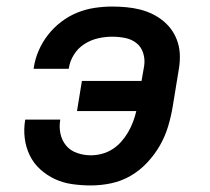

<svg xmlns="http://www.w3.org/2000/svg" viewBox="-20 -558 640 586"><path d="M257 8Q229 8 200.5 4Q172 0 147.5 -11.5Q123 -23 103 -41Q83 -59 71 -83.5Q59 -108 55.5 -136Q52 -164 57 -193H164Q160 -171 164.5 -150Q169 -129 182 -113.5Q195 -98 215.5 -91Q236 -84 257 -84Q274 -84 291 -88.5Q308 -93 323 -102.5Q338 -112 350 -125.5Q362 -139 371 -154.5Q380 -170 386 -186Q392 -202 396 -219H215L230 -311H412L420 -357Q423 -377 417 -396Q411 -415 396.5 -426.5Q382 -438 362.5 -442Q343 -446 322 -446Q301 -446 279 -441Q257 -436 237.5 -423.5Q218 -411 205.5 -391Q193 -371 190 -349Q190 -349 189.5 -348.5Q189 -348 189 -348H82Q83 -349 83 -349.5Q83 -350 83 -351Q87 -378 98 -403.5Q109 -429 126.5 -451.5Q144 -474 167 -491.5Q190 -509 216 -519.5Q242 -530 269 -534Q296 -538 322 -538Q344 -538 365.5 -536Q387 -534 407 -529Q427 -524 445.5 -515Q464 -506 479.5 -493Q495 -480 506 -463.5Q517 -447 523 -427Q529 -407 529 -385Q529 -363 525 -342L507 -232Q502 -202 493 -172Q484 -142 468 -114Q452 -86 429 -61.5Q406 -37 378 -21Q350 -5 319 1.5Q288 8 257 8Z"/></svg>

Font: Iosevka Curly SmBdExObl
Style: Regular
Weight: 600
Width: 7
Italic angle: -9°
Monospace: yes
Designer: Belleve Invis
Foundry: Belleve Invis
Version: Version 11.1.0; ttfautohint (v1.8.3)